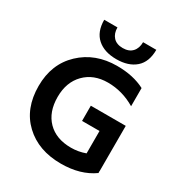

<svg xmlns="http://www.w3.org/2000/svg" viewBox="-206 -1032 1105 1181"><g transform="rotate(30 346.5 -442.0)"><path d="M465 -892H559Q559 -806 509.5 -762.5Q460 -719 374 -719Q288 -719 238.5 -763Q189 -807 189 -892H283Q283 -849 306.5 -823.5Q330 -798 374 -798Q418 -798 441.5 -823.5Q465 -849 465 -892ZM630 -393V-69H629L630 -58Q538 8 400 8Q240 8 141.5 -85Q43 -178 43 -338Q43 -494 144.5 -590Q246 -686 401 -686Q516 -686 598 -643V-514Q506 -569 403 -569Q302 -569 240 -506Q178 -443 178 -338Q178 -231 238.5 -169.5Q299 -108 405 -108Q457 -108 506 -126V-285H382V-393Z"/></g></svg>

Font: Hind Semibold
Style: Regular
Weight: 600
Designer: Manushi Parikh, Satya Rajpurohit
Foundry: Indian Type Foundry
Version: Version 1.201;PS 1.0;hotconv 1.0.78;makeotf.lib2.5.61930; tt